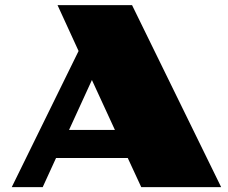

<svg xmlns="http://www.w3.org/2000/svg" viewBox="-20 -746 909 766"><path d="M293.5 -542.5 209.5 -725.6H506.8L862.3 0.5H543.5L489.7 -115.7H203.6L150.4 0.5H26.9ZM438.5 -227.5 346.7 -426.8 255.4 -227.5Z"/></svg>

Font: Poller One
Style: Regular
Weight: 400
Designer: Yvonne Schttler
Foundry: Yvonne Schttler
Version: Version 1.002